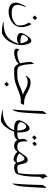

<svg xmlns="http://www.w3.org/2000/svg" viewBox="1583 -2365 1078 4284"><g transform="rotate(90 2122.0 -223.0)"><path d="M519 -385Q554 -331 569.5 -270.5Q585 -210 585 -159Q585 -93 555.5 -40.5Q526 12 475.5 48.5Q425 85 363 104.5Q301 124 236 124Q183 124 138 107.5Q93 91 66 56.5Q39 22 39 -31Q39 -64 51 -103.5Q63 -143 82 -183Q101 -223 122 -256L138 -250Q114 -201 101 -157Q88 -113 88 -78Q88 -15 131.5 20Q175 55 270 55Q314 55 358.5 47.5Q403 40 448.5 15.5Q494 -9 541 -60Q549 -87 549 -118Q549 -166 534.5 -221Q520 -276 487 -318L512 -385ZM370 -411Q369 -413 361 -421Q353 -429 343.5 -439.5Q334 -450 328 -457V-462L381 -511H384Q396 -500 405.5 -489Q415 -478 425 -466V-461L373 -411Z M891 -383Q916 -383 934 -360Q952 -337 963.5 -302Q975 -267 980.5 -229Q986 -191 986 -161Q986 -80 958.5 0Q931 80 880.5 146Q830 212 762 253Q741 265 726.5 269Q712 273 691 273Q633 273 581.5 266.5Q530 260 470 245L472 236Q600 236 689.5 208.5Q779 181 841 114Q903 47 948 -71Q950 -89 950 -111L948 -108Q937 -84 910 -74Q883 -64 851 -64Q818 -64 787 -73Q756 -82 736 -101Q716 -120 716 -149Q716 -170 727.5 -200Q739 -230 758.5 -262Q778 -294 801 -321.5Q824 -349 847.5 -366Q871 -383 891 -383ZM760 -196Q760 -180 774 -168.5Q788 -157 809.5 -151Q831 -145 853.5 -142Q876 -139 892 -139Q919 -139 947 -144Q942 -184 928.5 -222.5Q915 -261 895.5 -286.5Q876 -312 851 -312Q837 -312 821 -300Q805 -288 791 -269.5Q777 -251 768.5 -231Q760 -211 760 -196Z M1361 -377 1400 -440H1406Q1411 -376 1414.5 -323Q1418 -270 1425 -228Q1438 -149 1465.5 -109.5Q1493 -70 1562 -70H1563Q1576 -70 1584.5 -60.5Q1593 -51 1593 -39Q1593 -25 1583 -12.5Q1573 0 1552 0H1536Q1488 0 1456.5 -26.5Q1425 -53 1405 -100Q1376 -67 1332 -44.5Q1288 -22 1239.5 -11Q1191 0 1148 0Q1096 0 1075 -26.5Q1054 -53 1085 -116H1090Q1093 -91 1117.5 -80.5Q1142 -70 1177 -70Q1213 -70 1254.5 -78.5Q1296 -87 1333 -101.5Q1370 -116 1393 -135Q1385 -161 1379 -192Q1372 -233 1367.5 -279.5Q1363 -326 1361 -377Z M1640 0H1535Q1509 0 1495.5 -10.5Q1482 -21 1482 -33Q1482 -47 1496.5 -58.5Q1511 -70 1540 -70H1661Q1729 -70 1785 -85Q1841 -100 1891 -121.5Q1941 -143 1991.5 -163Q2042 -183 2099 -192Q2048 -210 2015 -228.5Q1982 -247 1953.5 -263Q1925 -279 1889.5 -289.5Q1854 -300 1799 -301Q1762 -301 1732.5 -291Q1703 -281 1685 -258H1667Q1696 -315 1728.5 -340.5Q1761 -366 1816 -366Q1870 -366 1914.5 -351.5Q1959 -337 1999.5 -315.5Q2040 -294 2082.5 -272Q2125 -250 2174 -235.5Q2223 -221 2285 -221Q2293 -221 2301 -221.5Q2309 -222 2316 -223L2321 -217L2284 -145Q2269 -147 2253.5 -148Q2238 -149 2221 -149Q2170 -149 2118 -134Q2066 -119 2011.5 -97Q1957 -75 1899 -52.5Q1841 -30 1776.5 -15Q1712 0 1640 0ZM1853 219Q1852 217 1844 209Q1836 201 1826.5 190.5Q1817 180 1811 173V168L1864 119H1867Q1879 130 1888.5 141Q1898 152 1908 164V169L1856 219Z M2523 -710Q2522 -690 2520 -659Q2518 -628 2516 -583Q2511 -492 2507 -425.5Q2503 -359 2499.5 -306Q2496 -253 2491 -200Q2487 -147 2480.5 -107Q2474 -67 2462.5 -33Q2451 1 2430 38L2423 32Q2427 -10 2430 -46.5Q2433 -83 2436 -124.5Q2439 -166 2442 -220Q2449 -325 2451 -429.5Q2453 -534 2457 -638L2508 -715Z M2961 -70Q2979 -70 2988.5 -59.5Q2998 -49 2998 -35Q2998 -22 2989 -11Q2980 0 2961 0H2919Q2902 49 2871 103.5Q2840 158 2801 204.5Q2762 251 2723 275Q2704 286 2690.5 291Q2677 296 2659 296Q2631 296 2589.5 291Q2548 286 2506 277.5Q2464 269 2433 260L2434 252Q2596 262 2715.5 198Q2835 134 2887 0H2833Q2760 0 2711.5 -27.5Q2663 -55 2663 -105Q2663 -128 2675 -159Q2687 -190 2706.5 -222Q2726 -254 2749.5 -282Q2773 -310 2797.5 -327Q2822 -344 2843 -344Q2869 -344 2886.5 -324.5Q2904 -305 2914.5 -273.5Q2925 -242 2930 -204.5Q2935 -167 2935 -130Q2935 -101 2933 -70ZM2879 -70H2894Q2894 -102 2888.5 -137Q2883 -172 2872 -202.5Q2861 -233 2843.5 -251.5Q2826 -270 2803 -270Q2780 -270 2758 -249Q2736 -228 2721.5 -199.5Q2707 -171 2707 -150Q2707 -110 2752.5 -90Q2798 -70 2879 -70Z M3079 -186Q3077 -211 3082.5 -227.5Q3088 -244 3099 -260Q3110 -276 3123 -297H3133Q3133 -267 3134 -241Q3135 -215 3137 -192Q3142 -147 3152 -120.5Q3162 -94 3185.5 -82Q3209 -70 3251 -70H3254Q3268 -70 3275 -59.5Q3282 -49 3281 -36Q3280 -23 3271.5 -11.5Q3263 0 3245 0H3230Q3178 0 3148.5 -21.5Q3119 -43 3105 -73Q3082 -38 3042 -19Q3002 0 2954 0Q2947 0 2931 -3.5Q2915 -7 2901.5 -15Q2888 -23 2888 -35Q2888 -51 2902 -58.5Q2916 -66 2934 -68Q2952 -70 2964 -70Q2998 -70 3032.5 -78.5Q3067 -87 3091 -109Q3086 -130 3083.5 -150Q3081 -170 3079 -186ZM3182 -406Q3181 -408 3173 -416Q3165 -424 3155.5 -434.5Q3146 -445 3140 -452V-457L3193 -506H3196Q3208 -495 3217.5 -484Q3227 -473 3237 -461V-456L3185 -406ZM3044 -401Q3043 -403 3035 -411Q3027 -419 3017.5 -429.5Q3008 -440 3002 -447V-452L3055 -501H3058Q3070 -490 3079.5 -479Q3089 -468 3099 -456V-451L3047 -401Z M3535 13Q3492 13 3446 -11.5Q3400 -36 3365 -72Q3335 -31 3303.5 -15.5Q3272 0 3229 0Q3201 0 3186 -10Q3171 -20 3171 -33Q3171 -47 3188.5 -58.5Q3206 -70 3243 -70Q3297 -70 3324 -82.5Q3351 -95 3375 -128Q3410 -176 3435 -215.5Q3460 -255 3486.5 -278.5Q3513 -302 3549 -302Q3569 -302 3585.5 -292Q3602 -282 3613 -260Q3627 -232 3633.5 -199Q3640 -166 3647 -136.5Q3654 -107 3667 -88.5Q3680 -70 3708 -70H3740Q3756 -70 3763 -61.5Q3770 -53 3770 -41Q3770 -27 3759.5 -13.5Q3749 0 3732 0Q3718 0 3694.5 -0.5Q3671 -1 3648.5 -11.5Q3626 -22 3613 -50Q3600 -22 3580 -4.5Q3560 13 3535 13ZM3408 -124Q3406 -120 3403 -117Q3426 -91 3467 -73Q3508 -55 3547 -55Q3583 -55 3606 -71Q3588 -154 3566 -192Q3544 -230 3518 -230Q3500 -230 3480.5 -213.5Q3461 -197 3442.5 -173Q3424 -149 3408 -124Z M3924 -742Q3929 -725 3930.5 -707.5Q3932 -690 3941.5 -674Q3951 -658 3977 -647Q3958 -625 3947 -609.5Q3936 -594 3925 -576Q3925 -541 3923.5 -484Q3922 -427 3918 -361Q3914 -295 3904.5 -230Q3895 -165 3880 -113Q3865 -61 3842 -35Q3806 -14 3777.5 -7Q3749 0 3722 0Q3697 0 3678.5 -10Q3660 -20 3660 -35Q3660 -50 3680 -60Q3700 -70 3728 -70Q3743 -70 3776.5 -73.5Q3810 -77 3845 -96Q3853 -147 3859 -213.5Q3865 -280 3868 -349.5Q3871 -419 3871.5 -482Q3872 -545 3870 -589Q3869 -622 3867 -639.5Q3865 -657 3865 -666Q3865 -675 3869.5 -683Q3874 -691 3886 -704Q3898 -717 3920 -742Z M4174 -710Q4173 -690 4171 -659Q4169 -628 4167 -583Q4162 -492 4158 -425.5Q4154 -359 4150.5 -306Q4147 -253 4142 -200Q4138 -147 4131.5 -107Q4125 -67 4113.5 -33Q4102 1 4081 38L4074 32Q4078 -10 4081 -46.5Q4084 -83 4087 -124.5Q4090 -166 4093 -220Q4100 -325 4102 -429.5Q4104 -534 4108 -638L4159 -715Z"/></g></svg>

Font: Bona Nova
Style: Italic
Weight: 400
Italic angle: -4°
Designer: Mateusz Machalski
Foundry: Capitalics
Version: Version 4.001; ttfautohint (v1.8.3)